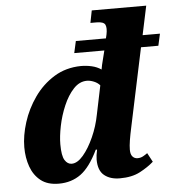

<svg xmlns="http://www.w3.org/2000/svg" viewBox="-54 -810 803 871"><g transform="rotate(-5 347.5 -375.0)"><path d="M179 10Q128 10 97 -14.5Q66 -39 51.5 -79.5Q37 -120 37 -168Q37 -221 56 -281Q75 -341 112 -393.5Q149 -446 202.5 -479Q256 -512 325 -513Q350 -513 374 -507.5Q398 -502 417 -489Q420 -508 427 -534Q434 -560 437 -574H300L312 -628H449L453 -645Q459 -674 452.5 -689Q446 -704 413 -704H385L396 -760H644L616 -628H695L683 -574H604L528 -215Q521 -183 517 -158Q513 -133 513 -115Q513 -94 522 -84Q531 -74 545 -74Q559 -74 570.5 -80.5Q582 -87 590 -93L612 -52Q586 -29 549 -9.5Q512 10 457 10Q413 10 386 -12Q359 -34 359 -84Q359 -102 365 -129H359Q322 -52 279.5 -21Q237 10 179 10ZM245 -75Q271 -75 297.5 -106Q324 -137 346 -186Q368 -235 378 -288L405 -418Q395 -430 378 -437Q361 -444 346 -444Q312 -444 285 -415Q258 -386 239 -341.5Q220 -297 210.5 -250Q201 -203 201 -167Q201 -115 213.5 -95Q226 -75 245 -75Z"/></g></svg>

Font: Noto Serif SemiCondensed ExtraBold
Style: Italic
Weight: 800
Width: 4
Italic angle: -12°
Designer: Monotype Design Team
Foundry: Monotype Imaging Inc.
Version: Version 2.014; ttfautohint (v1.8.4.7-5d5b)